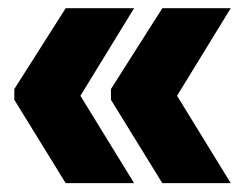

<svg xmlns="http://www.w3.org/2000/svg" viewBox="-20 -472 570 456"><path d="M400.5 -244.5 528 -37H365.5L243.5 -235V-260.5L365.5 -452.5H528ZM171 -244.5 298.5 -37H136L14 -235V-260.5L136 -452.5H298.5Z"/></svg>

Font: Anek Odia Medium ExtraBold
Style: Regular
Weight: 800
Version: Version 1.003